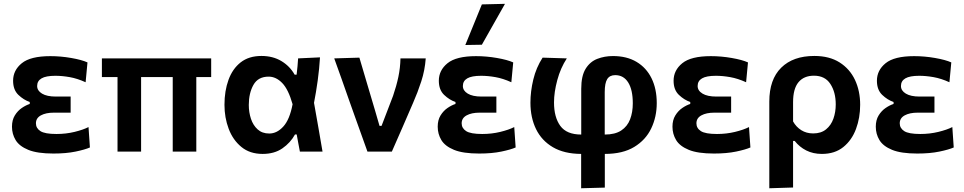

<svg xmlns="http://www.w3.org/2000/svg" viewBox="-20 -810 5154 1026"><path d="M265.5 10.5Q179.5 10.5 131.2 -9.2Q83 -29 63.5 -61.5Q44 -94 44 -133Q44 -168.5 59.2 -193.2Q74.5 -218 96.5 -233Q118.5 -248 139 -254.5V-265Q106.5 -276 78.2 -303Q50 -330 50 -378.5Q50 -434.5 96.5 -472.2Q143 -510 249 -510Q304.5 -510 360.5 -500.2Q416.5 -490.5 447.5 -476.5L437.5 -370.5Q393.5 -390.5 352.8 -397.8Q312 -405 276 -405Q225.5 -405 202 -391.2Q178.5 -377.5 178.5 -350.5Q178.5 -325.5 204.5 -309.8Q230.5 -294 278.5 -294H357.5V-208H268Q225 -208 198.5 -193.5Q172 -179 172 -151Q172 -125 195.8 -109.5Q219.5 -94 282 -94Q332.5 -94 378.5 -105.2Q424.5 -116.5 453 -131L460.5 -22Q434.5 -10.5 384 0Q333.5 10.5 265.5 10.5Z M608 0V-398H524.5V-498H1108.5V-398H1029V0H903V-398H734V0Z M1383.5 12.5Q1315 12.5 1269.8 -24.8Q1224.5 -62 1202 -121.8Q1179.5 -181.5 1179.5 -250Q1179.5 -324 1201 -383.2Q1222.5 -442.5 1266.2 -476.8Q1310 -511 1377 -511Q1438 -511 1483.5 -483.8Q1529 -456.5 1554.5 -411H1565Q1568 -434 1569.8 -455.5Q1571.5 -477 1573 -498L1690 -503.5Q1686.5 -443.5 1677.8 -380Q1669 -316.5 1658 -260.5Q1669.5 -195.5 1681 -130.5Q1692 -65 1703.5 0H1582.5Q1578 -23 1573.8 -46Q1569.5 -69 1565.5 -91.5H1556.5Q1532 -47 1489 -17.2Q1446 12.5 1383.5 12.5ZM1419 -96.5Q1460 -96.5 1494 -133.8Q1528 -171 1543.5 -253Q1521 -332.5 1488 -366.5Q1455 -400.5 1415.5 -400.5Q1359 -400.5 1334.2 -356.2Q1309.5 -312 1309.5 -249Q1309.5 -210 1321 -175.2Q1332.5 -140.5 1356.8 -118.5Q1381 -96.5 1419 -96.5Z M1943.5 0Q1926.5 -47 1909.5 -95Q1892.5 -143 1876 -188.5L1844.5 -277Q1825 -332 1805.5 -388Q1785.5 -443.5 1766 -498L1900.5 -502Q1918.5 -442 1941 -365Q1963.5 -288 1984.5 -218.5L2008 -137.5H2019L2080.5 -298Q2098.5 -350.5 2108.8 -399.2Q2119 -448 2120 -498H2255Q2250.5 -434.5 2231.2 -375.2Q2212 -316 2187.5 -260.5Q2159.5 -195.5 2130.8 -129.5Q2102 -63.5 2074 0Z M2540.5 10.5Q2454.5 10.5 2406.2 -9.2Q2358 -29 2338.5 -61.5Q2319 -94 2319 -133Q2319 -168.5 2334.2 -193.2Q2349.5 -218 2371.5 -233Q2393.5 -248 2414 -254.5V-265Q2381.5 -276 2353.2 -303Q2325 -330 2325 -378.5Q2325 -434.5 2371.5 -472.2Q2418 -510 2524 -510Q2579.5 -510 2635.5 -500.2Q2691.5 -490.5 2722.5 -476.5L2712.5 -370.5Q2668.5 -390.5 2627.8 -397.8Q2587 -405 2551 -405Q2500.5 -405 2477 -391.2Q2453.5 -377.5 2453.5 -350.5Q2453.5 -325.5 2479.5 -309.8Q2505.5 -294 2553.5 -294H2632.5V-208H2543Q2500 -208 2473.5 -193.5Q2447 -179 2447 -151Q2447 -125 2470.8 -109.5Q2494.5 -94 2557 -94Q2607.5 -94 2653.5 -105.2Q2699.5 -116.5 2728 -131L2735.5 -22Q2709.5 -10.5 2659 0Q2608.5 10.5 2540.5 10.5ZM2466.5 -569.5Q2488.5 -624 2511 -678.5Q2533 -732.5 2555 -786.5L2678.5 -789.5Q2646.5 -733.5 2616 -679Q2585.5 -624.5 2555 -571Z M3085.5 196V12.5Q2995 12 2934.8 -23.2Q2874.5 -58.5 2844.5 -120Q2814.5 -181.5 2814.5 -261.5Q2814.5 -321.5 2829.8 -385Q2845 -448.5 2879.5 -502L3009 -498Q2975.5 -447 2958 -382Q2940.5 -317 2940.5 -262.5Q2940.5 -183.5 2974.2 -137.2Q3008 -91 3086 -91V-335.5Q3086 -404.5 3109.5 -442.5Q3133 -480.5 3171.8 -495.5Q3210.5 -510.5 3255.5 -510.5Q3329.5 -510.5 3381.8 -479.2Q3434 -448 3461.8 -391.5Q3489.5 -335 3489.5 -259Q3489.5 -185.5 3460 -123.8Q3430.5 -62 3369.2 -24.8Q3308 12.5 3212 12.5V192.5ZM3211.5 -317.5V-91Q3267 -91 3299.8 -112.8Q3332.5 -134.5 3347 -172.2Q3361.5 -210 3361.5 -258Q3361.5 -330 3337 -369.2Q3312.5 -408.5 3267.5 -408.5Q3238 -408.5 3224.8 -387.2Q3211.5 -366 3211.5 -317.5Z M3795 10.5Q3709 10.5 3660.8 -9.2Q3612.5 -29 3593 -61.5Q3573.5 -94 3573.5 -133Q3573.5 -168.5 3588.8 -193.2Q3604 -218 3626 -233Q3648 -248 3668.5 -254.5V-265Q3636 -276 3607.8 -303Q3579.5 -330 3579.5 -378.5Q3579.5 -434.5 3626 -472.2Q3672.5 -510 3778.5 -510Q3834 -510 3890 -500.2Q3946 -490.5 3977 -476.5L3967 -370.5Q3923 -390.5 3882.2 -397.8Q3841.5 -405 3805.5 -405Q3755 -405 3731.5 -391.2Q3708 -377.5 3708 -350.5Q3708 -325.5 3734 -309.8Q3760 -294 3808 -294H3887V-208H3797.5Q3754.5 -208 3728 -193.5Q3701.5 -179 3701.5 -151Q3701.5 -125 3725.2 -109.5Q3749 -94 3811.5 -94Q3862 -94 3908 -105.2Q3954 -116.5 3982.5 -131L3990 -22Q3964 -10.5 3913.5 0Q3863 10.5 3795 10.5Z M4091 196V-267Q4091 -385.5 4154.5 -448.2Q4218 -511 4331.5 -511Q4412 -511 4466.5 -476.5Q4521 -442 4548.8 -383Q4576.5 -324 4576.5 -250Q4576.5 -180.5 4554.2 -120.8Q4532 -61 4486.5 -24.2Q4441 12.5 4372 12.5Q4325 12.5 4288.5 -6Q4252 -24.5 4226.5 -57H4218V192ZM4325.5 -97Q4367.5 -97 4394.2 -118.8Q4421 -140.5 4433.5 -175.8Q4446 -211 4446 -252Q4446 -317.5 4417.2 -361.5Q4388.5 -405.5 4329.5 -405.5Q4276 -405.5 4247 -370.8Q4218 -336 4218 -264V-161Q4234.5 -131.5 4262 -114.2Q4289.5 -97 4325.5 -97Z M4881.5 10.5Q4795.5 10.5 4747.2 -9.2Q4699 -29 4679.5 -61.5Q4660 -94 4660 -133Q4660 -168.5 4675.2 -193.2Q4690.5 -218 4712.5 -233Q4734.5 -248 4755 -254.5V-265Q4722.5 -276 4694.2 -303Q4666 -330 4666 -378.5Q4666 -434.5 4712.5 -472.2Q4759 -510 4865 -510Q4920.5 -510 4976.5 -500.2Q5032.5 -490.5 5063.5 -476.5L5053.5 -370.5Q5009.5 -390.5 4968.8 -397.8Q4928 -405 4892 -405Q4841.5 -405 4818 -391.2Q4794.5 -377.5 4794.5 -350.5Q4794.5 -325.5 4820.5 -309.8Q4846.5 -294 4894.5 -294H4973.5V-208H4884Q4841 -208 4814.5 -193.5Q4788 -179 4788 -151Q4788 -125 4811.8 -109.5Q4835.5 -94 4898 -94Q4948.5 -94 4994.5 -105.2Q5040.5 -116.5 5069 -131L5076.5 -22Q5050.5 -10.5 5000 0Q4949.5 10.5 4881.5 10.5Z"/></svg>

Font: Heraclito SemiBold
Style: Regular
Weight: 600
Designer: Kostas Bartsokas (font) & Cristiano Sobral (main changes)
Foundry: Kostas Bartsokas (font) & Cristiano Sobral (main changes)
Version: Version 1.00;July 8, 2020;FontCreator 13.0.0.2655 64-bit